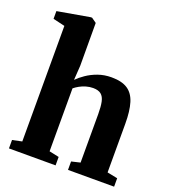

<svg xmlns="http://www.w3.org/2000/svg" viewBox="-146 -929 933 1039"><g transform="rotate(20 320.5 -409.0)"><path d="M79.5 -60V-725.5L11.5 -741.5V-786L197.5 -818.5H205.5L233.5 -798.5L234 -552.5L228.5 -469Q246 -487 273.8 -506.2Q301.5 -525.5 337.5 -538.5Q373.5 -551.5 415.5 -551.5Q475 -551.5 508.5 -529.2Q542 -507 556.2 -460.5Q570.5 -414 570.5 -340.5V-60.5L630 -48.5V0H364.5V-48.5L415 -60.5V-340.5Q415 -383 409.2 -410Q403.5 -437 387.5 -450Q371.5 -463 341.5 -463Q321 -463 301.2 -457.2Q281.5 -451.5 265 -442.2Q248.5 -433 236.5 -423V-60.5L293 -48.5V0H24.5V-48.5Z"/></g></svg>

Font: Merriweather 60pt ExtraBold
Style: Regular
Weight: 800
Version: Version 2.100